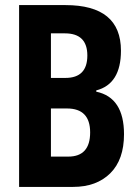

<svg xmlns="http://www.w3.org/2000/svg" viewBox="-20 -734 540 754"><path d="M267 0Q359 0 413 -53.5Q467 -107 467 -207Q467 -351 358 -374V-379Q455 -404 455 -535Q455 -714 237 -714H55V0ZM180 -603H235Q323 -603 323 -516Q323 -428 237 -428H180ZM180 -308H243Q334 -308 334 -214Q334 -119 248 -119H180Z"/></svg>

Font: Noto Sans Mono UI Condensed
Style: Bold
Weight: 700
Width: 3
Designer: Monotype Design team
Foundry: Monotype Imaging Inc.
Version: 1.000